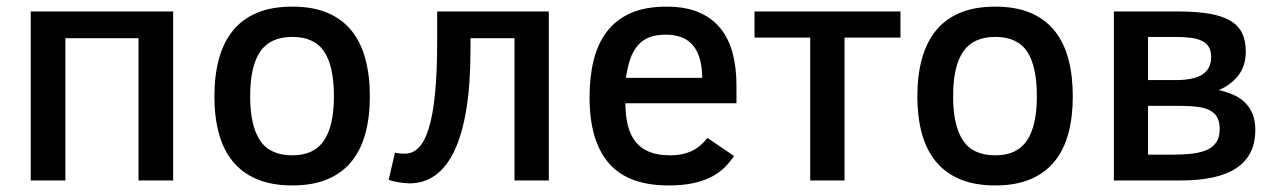

<svg xmlns="http://www.w3.org/2000/svg" viewBox="-20 -547 3870 582"><path d="M399.9 0V-431.2H178.2V0H73.2V-512.2H504.9V0Z M1101.1 -254.9Q1101.1 -192.4 1087.6 -142.6Q1074.2 -92.8 1045.7 -57.6Q1017.1 -22.5 972.7 -3.7Q928.2 15.1 866.2 15.1Q803.7 15.1 758.8 -3.9Q713.9 -22.9 685.3 -58.1Q656.7 -93.3 643.3 -143.1Q629.9 -192.9 629.9 -254.9Q629.9 -317.9 643.6 -368.2Q657.2 -418.5 685.8 -453.9Q714.4 -489.3 759 -508.1Q803.7 -526.9 866.2 -526.9Q928.2 -526.9 972.7 -508.1Q1017.1 -489.3 1045.7 -453.9Q1074.2 -418.5 1087.6 -368.2Q1101.1 -317.9 1101.1 -254.9ZM992.2 -254.9Q992.2 -346.2 962.6 -390.6Q933.1 -435.1 866.2 -435.1Q799.3 -435.1 768.8 -390.6Q738.3 -346.2 738.3 -254.9Q738.3 -166 768.3 -121.1Q798.3 -76.2 866.2 -76.2Q932.1 -76.2 962.2 -121.1Q992.2 -166 992.2 -254.9Z M1406.2 -431.2V-397Q1406.2 -294.4 1394 -218.3Q1381.8 -142.1 1358.2 -91.6Q1334.5 -41 1300 -16.1Q1265.6 8.8 1221.2 8.8Q1213.9 8.8 1204.8 7.8Q1195.8 6.8 1187 5.4Q1178.2 3.9 1170.7 2Q1163.1 0 1158.2 -2L1177.2 -84Q1185.5 -82.5 1193.6 -81.8Q1201.7 -81.1 1206.5 -81.1Q1231 -81.1 1249.3 -99.6Q1267.6 -118.2 1280 -158.9Q1292.5 -199.7 1298.8 -264.4Q1305.2 -329.1 1305.2 -420.9V-512.2H1643.6V0H1539.6V-431.2Z M1875.5 -233.9Q1876 -195.3 1883.5 -165.8Q1891.1 -136.2 1907.2 -116.5Q1923.3 -96.7 1949 -86.4Q1974.6 -76.2 2012.2 -76.2Q2047.4 -76.2 2074.5 -88.1Q2101.6 -100.1 2124.5 -128.9L2205.1 -74.2Q2190.4 -52.2 2172.4 -35.6Q2154.3 -19 2130.4 -7.8Q2106.4 3.4 2075.9 9.3Q2045.4 15.1 2006.3 15.1Q1883.8 15.1 1825.4 -52.5Q1767.1 -120.1 1767.1 -252Q1767.1 -314 1779.5 -364.5Q1792 -415 1819.6 -451.2Q1847.2 -487.3 1891.6 -507.1Q1936 -526.9 2000.5 -526.9Q2057.6 -526.9 2097.9 -509.8Q2138.2 -492.7 2163.6 -461.4Q2189 -430.2 2200.7 -386.2Q2212.4 -342.3 2212.4 -289.1V-233.9ZM2108.4 -311Q2108.4 -375 2081.5 -408.4Q2054.7 -441.9 1997.1 -441.9Q1967.8 -441.9 1947 -433.3Q1926.3 -424.8 1912.4 -408.2Q1898.4 -391.6 1890.1 -367.2Q1881.8 -342.8 1877.4 -311Z M2709.5 -433.1H2540V0H2436V-433.1H2267.1V-512.2H2709.5Z M3231.9 -254.9Q3231.9 -192.4 3218.5 -142.6Q3205.1 -92.8 3176.5 -57.6Q3147.9 -22.5 3103.5 -3.7Q3059.1 15.1 2997.1 15.1Q2934.6 15.1 2889.6 -3.9Q2844.7 -22.9 2816.2 -58.1Q2787.6 -93.3 2774.2 -143.1Q2760.7 -192.9 2760.7 -254.9Q2760.7 -317.9 2774.4 -368.2Q2788.1 -418.5 2816.7 -453.9Q2845.2 -489.3 2889.9 -508.1Q2934.6 -526.9 2997.1 -526.9Q3059.1 -526.9 3103.5 -508.1Q3147.9 -489.3 3176.5 -453.9Q3205.1 -418.5 3218.5 -368.2Q3231.9 -317.9 3231.9 -254.9ZM3123 -254.9Q3123 -346.2 3093.5 -390.6Q3064 -435.1 2997.1 -435.1Q2930.2 -435.1 2899.7 -390.6Q2869.1 -346.2 2869.1 -254.9Q2869.1 -166 2899.2 -121.1Q2929.2 -76.2 2997.1 -76.2Q3063 -76.2 3093 -121.1Q3123 -166 3123 -254.9Z M3785.2 -153.8Q3785.2 -76.2 3728.8 -38.1Q3672.4 0 3560.1 0H3356.4V-512.2H3551.3Q3607.4 -512.2 3646.5 -505.4Q3685.5 -498.5 3710 -483.9Q3734.4 -469.2 3745.4 -446.3Q3756.3 -423.3 3756.3 -391.1Q3756.3 -347.2 3733.6 -318.1Q3710.9 -289.1 3674.3 -273.9Q3698.7 -268.6 3719 -259.5Q3739.3 -250.5 3753.9 -236.1Q3768.6 -221.7 3776.9 -201.4Q3785.2 -181.2 3785.2 -153.8ZM3651.4 -374Q3651.4 -392.1 3644.5 -404.1Q3637.7 -416 3623.8 -422.9Q3609.9 -429.7 3589.4 -432.4Q3568.8 -435.1 3542 -435.1H3460V-304.2H3542Q3600.1 -304.2 3625.7 -321.8Q3651.4 -339.4 3651.4 -374ZM3677.2 -155.8Q3677.2 -176.3 3670.4 -189.9Q3663.6 -203.6 3648.9 -211.7Q3634.3 -219.7 3611.6 -222.9Q3588.9 -226.1 3557.1 -226.1H3460V-78.1H3532.2Q3566.4 -78.1 3593.5 -81.3Q3620.6 -84.5 3639.2 -93Q3657.7 -101.6 3667.5 -116.7Q3677.2 -131.8 3677.2 -155.8Z"/></svg>

Font: Clear Sans Medium
Style: Regular
Weight: 500
Foundry: Intel Corporation
Version: Version 1.00